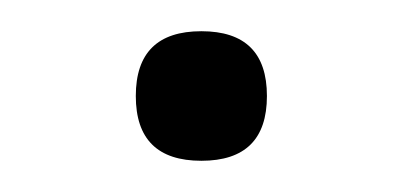

<svg xmlns="http://www.w3.org/2000/svg" viewBox="-20 -406 255 123"><path d="M151 -344.5Q151 -303 109 -303Q67 -303 67 -344.5Q67 -386 109 -386Q151 -386 151 -344.5Z"/></svg>

Font: Khand
Style: Regular
Weight: 400
Designer: Devanagari: Sanchit Sawaria, Jyotish Sonowal; Latin: Satya Rajpurohit
Foundry: Indian Type Foundry
Version: Version 1.101;PS 1.0;hotconv 1.0.78;makeotf.lib2.5.61930; tt